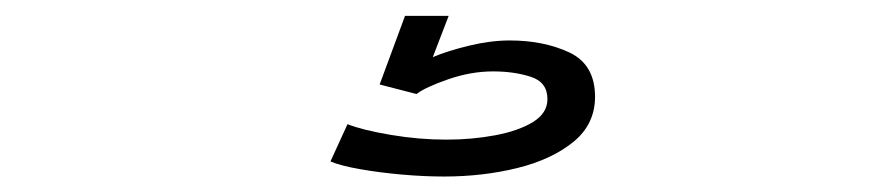

<svg xmlns="http://www.w3.org/2000/svg" viewBox="-20 -20 1126 242"><path d="M539.5 202.5Q514.5 202.5 486.2 200Q458 197.5 433.8 193.2Q409.5 189 396.5 183.5L418 136.5Q437 144 472.5 150Q508 156 542.5 156Q575 156 604.2 150.5Q633.5 145 651.8 133.8Q670 122.5 670 105Q670 83.5 649 76.8Q628 70 601.5 70Q573.5 70 544.8 80Q516 90 505 98.5L458.5 86.5L490.5 0H545.5L525.5 52Q544.5 44 571.5 37.5Q598.5 31 622.5 31Q665.5 31 697.8 46.2Q730 61.5 730 102Q730 136.5 702.8 158.8Q675.5 181 632 191.8Q588.5 202.5 539.5 202.5Z"/></svg>

Font: Trispace Expanded Light
Style: Regular
Weight: 300
Width: 7
Designer: Tyler Finck
Foundry: Etcetera Type Company
Version: Version 1.210; ttfautohint (v1.8.3)